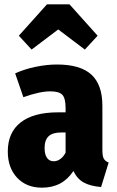

<svg xmlns="http://www.w3.org/2000/svg" viewBox="-20 -849 539 887"><path d="M482 -98 447 15Q398 11 367.5 -5.5Q337 -22 319 -59Q269 18 174 18Q102 18 59 -28Q16 -74 16 -149Q16 -237 75.5 -283.5Q135 -330 248 -330H283V-350Q283 -395 268 -411Q253 -427 212 -427Q164 -427 88 -400L50 -510Q94 -530 145.5 -540.5Q197 -551 243 -551Q351 -551 402 -504.5Q453 -458 453 -360V-156Q453 -129 459 -117Q465 -105 482 -98ZM283 -144V-237H263Q223 -237 204.5 -219.5Q186 -202 186 -165Q186 -136 197 -120Q208 -104 228 -104Q245 -104 259.5 -115Q274 -126 283 -144ZM126 -620 67 -684 197 -829H301L431 -684L372 -620L249 -713Z"/></svg>

Font: Fira Sans Condensed ExtraBold
Style: Regular
Weight: 800
Width: 3
Designer: Carrois Corporate & Edenspiekermann AG
Foundry: Carrois Corporate GbR & Edenspiekermann AG
Version: Version 4.203